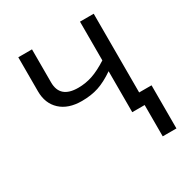

<svg xmlns="http://www.w3.org/2000/svg" viewBox="-167 -666 942 983"><g transform="rotate(-30 304.5 -175.0)"><path d="M157.2 -535.2V-339.8Q157.2 -246.1 264.2 -246.1Q308.6 -246.1 349.1 -259.8Q389.6 -273.4 440.9 -306.2V-535.2H522V-69.8H595.2V185.1H514.2V0H440.9V-242.2Q389.6 -207 345.9 -192.6Q302.2 -178.2 247.1 -178.2Q167 -178.2 121.6 -220.2Q76.2 -262.2 76.2 -334V-535.2Z"/></g></svg>

Font: Zoram GWebM
Style: Regular
Weight: 400
Foundry: Ascender Corporation
Version: Version 1.000